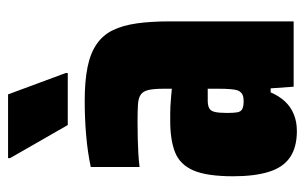

<svg xmlns="http://www.w3.org/2000/svg" viewBox="-160 -588 756 476"><g transform="rotate(-90 218.0 -350.0)"><path d="M131 8Q91 8 66 -9Q41 -26 30 -61.5Q19 -97 19 -150Q19 -215 33.5 -248.5Q48 -282 78.5 -294Q109 -306 156 -306Q165 -306 174 -306Q183 -306 193 -305.5Q203 -305 213.5 -304Q224 -303 236 -302V-322Q236 -346 233 -359.5Q230 -373 221.5 -379Q213 -385 196.5 -386Q180 -387 154 -387Q133 -387 113 -386.5Q93 -386 75.5 -385Q58 -384 42 -382V-503Q80 -511 121.5 -514.5Q163 -518 206 -518Q255 -518 289.5 -511Q324 -504 346.5 -488.5Q369 -473 381 -448.5Q393 -424 398 -389Q403 -354 403 -307V0H241L237 -57H227Q218 -36 204.5 -21.5Q191 -7 172.5 0.5Q154 8 131 8ZM205 -124Q213 -124 218 -125.5Q223 -127 226.5 -130.5Q230 -134 232 -139Q234 -145 235 -157Q236 -169 236 -186V-213H207Q195 -213 188 -209.5Q181 -206 178.5 -195.5Q176 -185 176 -165Q176 -149 177.5 -140Q179 -131 185.5 -127.5Q192 -124 205 -124ZM146 -560 64 -703V-708H222L275 -565V-560Z"/></g></svg>

Font: Saira Condensed Black
Style: Regular
Weight: 900
Width: 3
Designer: Hector Gatti with collaboration of the Omnibus-Type team
Foundry: Omnibus-Type
Version: Version 1.101